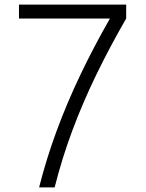

<svg xmlns="http://www.w3.org/2000/svg" viewBox="-20 -820 640 840"><path d="M151 0Q183 -126 228 -248Q273 -370 331.5 -492.5Q390 -615 461 -739H63V-800H532V-739Q460 -614 401 -492.5Q342 -371 296.5 -249Q251 -127 219 0Z"/></svg>

Font: Victor Mono Thin Light
Style: Regular
Weight: 300
Monospace: yes
Version: Version 1.561;gftools[0.9.30]